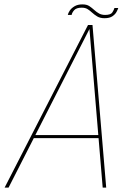

<svg xmlns="http://www.w3.org/2000/svg" viewBox="-20 -855 618 875"><path d="M1 0 381 -741H401.5L464 0H448L387.5 -724.5H388.5L19 0ZM128 -225.5 131 -239.5H439.5L436.5 -225.5ZM519 -818.5Q517 -812 511.2 -801Q505.5 -790 492.5 -781Q479.5 -772 456 -772Q436.5 -772 423.2 -780Q410 -788 398.5 -798.5Q389.5 -807 379 -813.5Q368.5 -820 352.5 -820Q328 -820 318 -808.5Q308 -797 306.5 -787H289Q290.5 -795.5 298 -806.8Q305.5 -818 319.8 -826.5Q334 -835 355.5 -835Q375.5 -835 387 -827.2Q398.5 -819.5 409.5 -809.5Q420.5 -799.5 432 -793.2Q443.5 -787 459 -787Q485 -787 492.2 -798.8Q499.5 -810.5 501.5 -818.5Z"/></svg>

Font: Epilogue Thin
Style: Italic
Weight: 250
Italic angle: -12°
Designer: Tyler Finck
Foundry: Etcetera Type Co
Version: Version 2.112